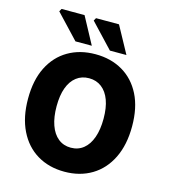

<svg xmlns="http://www.w3.org/2000/svg" viewBox="-125 -956 938 1066"><g transform="rotate(15 344.0 -422.5)"><path d="M344 12Q255 12 187.5 -28.5Q120 -69 82.5 -145.5Q45 -222 45 -328Q45 -435 82.5 -509.5Q120 -584 187.5 -623.5Q255 -663 344 -663Q433 -663 500.5 -623.5Q568 -584 605.5 -509.5Q643 -435 643 -328Q643 -222 605.5 -145.5Q568 -69 500.5 -28.5Q433 12 344 12ZM344 -126Q386 -126 416.5 -150.5Q447 -175 463 -220.5Q479 -266 479 -328Q479 -391 463 -434.5Q447 -478 416.5 -501.5Q386 -525 344 -525Q302 -525 271.5 -501.5Q241 -478 225 -434.5Q209 -391 209 -328Q209 -266 225 -220.5Q241 -175 271.5 -150.5Q302 -126 344 -126ZM217 -703 87 -841 96 -857H228L311 -703ZM415 -703 285 -841 294 -857H426L510 -703Z"/></g></svg>

Font: Source Sans 3 ExtraBold
Style: Regular
Weight: 800
Designer: Paul D. Hunt
Foundry: Adobe
Version: Version 3.052;hotconv 1.1.0;makeotfexe 2.6.0